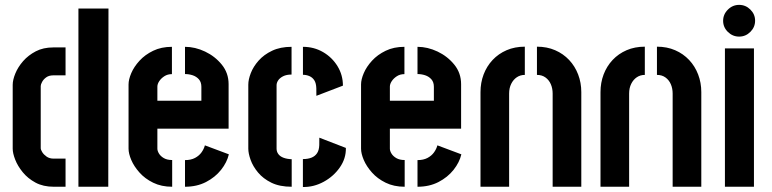

<svg xmlns="http://www.w3.org/2000/svg" viewBox="-20 -747 3089 768"><path d="M195.1 0Q152.7 0 122 -16.6Q91.2 -33.2 70.9 -58.2Q50.6 -83.1 40.7 -108.7Q30.8 -134.3 30.8 -152.3V-407.8Q30.8 -427.3 41.3 -453Q51.8 -478.7 72.4 -502.4Q93.1 -526 123.1 -541.7Q153 -557.3 192.9 -557.3H242.2V-445.6H193.1Q175.8 -445.6 164.7 -437.5Q153.6 -429.4 148.3 -419.1Q142.9 -408.9 142.9 -403V-154.3Q142.9 -148.2 148.9 -138.4Q155 -128.6 166.5 -120.5Q178 -112.5 194.7 -112.5H242.2V0ZM293.7 0V-712.8H413.9L413.1 0Z M668.7 0Q625.5 0 592.6 -16.2Q559.6 -32.4 537.8 -57Q516 -81.5 505.1 -107.1Q494.2 -132.7 494.2 -152.3V-409.4Q494.2 -429 505.1 -454.5Q516 -480.1 538.1 -504.2Q560.2 -528.3 592.8 -544Q625.3 -559.7 667.7 -559.7V-450.5Q650.4 -450.5 637.4 -442.1Q624.5 -433.7 617 -422.4Q609.5 -411.1 609.5 -400.6V-344.1H785.5V-399.8Q785.5 -418.4 775.6 -429.7Q765.7 -440.9 750.7 -445.9Q735.6 -450.8 720 -450.8V-559.7Q760.4 -559.7 800.4 -540.7Q840.3 -521.7 867.3 -488.3Q894.4 -454.9 894.4 -410.4V-232.4H609.5V-152.3Q609.5 -143.3 616 -132.6Q622.5 -122 635.6 -114.4Q648.7 -106.9 668.7 -106.9ZM720 0V-106.6Q743.9 -106.6 760.1 -115.3Q776.4 -124 786 -137.4Q795.6 -150.8 799.6 -165.6L895.4 -129.7Q888 -97.7 864.4 -67.8Q840.7 -37.9 804 -18.9Q767.3 0 720 0Z M1146.8 0Q1098.5 0 1065.5 -16.2Q1032.5 -32.4 1012.1 -57.1Q991.6 -81.7 982.4 -107.6Q973.2 -133.5 973.2 -152.3V-408.5Q973.2 -428.8 983.2 -454.6Q993.2 -480.5 1014.4 -504.5Q1035.6 -528.5 1068.5 -544.1Q1101.3 -559.7 1146.2 -559.7V-448.8Q1125.7 -448.8 1112.1 -441.8Q1098.5 -434.7 1092.4 -425.1Q1086.3 -415.5 1086.3 -406.3V-152.3Q1086.3 -140.4 1093.2 -130.9Q1100.1 -121.4 1113.6 -116.2Q1127.2 -110.9 1146.8 -110.1ZM1191.6 1V-110.7Q1211.5 -110.7 1225.7 -116.3Q1240 -121.9 1248.3 -134.2Q1256.5 -146.6 1257.1 -166.9L1257.3 -196.3L1363.5 -155.3Q1364.4 -113.1 1339.3 -77.3Q1314.3 -41.4 1274.6 -19.8Q1234.8 1.8 1191.6 1ZM1245.5 -363.7 1245.3 -393.4Q1244.7 -414.1 1237.4 -425.6Q1230 -437.2 1217.8 -442.5Q1205.7 -447.8 1191.8 -447.8V-559.7Q1236 -559.7 1272.3 -538.6Q1308.5 -517.5 1330.1 -482.2Q1351.7 -446.8 1351.7 -404.4Z M1598.7 0Q1555.5 0 1522.6 -16.2Q1489.6 -32.4 1467.8 -57Q1446 -81.5 1435.1 -107.1Q1424.2 -132.7 1424.2 -152.3V-409.4Q1424.2 -429 1435.1 -454.5Q1446 -480.1 1468.1 -504.2Q1490.2 -528.3 1522.8 -544Q1555.3 -559.7 1597.7 -559.7V-450.5Q1580.4 -450.5 1567.4 -442.1Q1554.5 -433.7 1547 -422.4Q1539.5 -411.1 1539.5 -400.6V-344.1H1715.5V-399.8Q1715.5 -418.4 1705.6 -429.7Q1695.7 -440.9 1680.7 -445.9Q1665.6 -450.8 1650 -450.8V-559.7Q1690.4 -559.7 1730.4 -540.7Q1770.3 -521.7 1797.3 -488.3Q1824.4 -454.9 1824.4 -410.4V-232.4H1539.5V-152.3Q1539.5 -143.3 1546 -132.6Q1552.5 -122 1565.6 -114.4Q1578.7 -106.9 1598.7 -106.9ZM1650 0V-106.6Q1673.9 -106.6 1690.1 -115.3Q1706.4 -124 1716 -137.4Q1725.6 -150.8 1729.6 -165.6L1825.4 -129.7Q1818 -97.7 1794.4 -67.8Q1770.7 -37.9 1734 -18.9Q1697.3 0 1650 0Z M1902 -378.6Q1902 -416.3 1914.5 -449.3Q1927.1 -482.3 1950.5 -507.2Q1973.9 -532.1 2006.5 -546.2Q2039.2 -560.3 2079.3 -560.3V-447.4Q2061.3 -447.4 2047.3 -438Q2033.3 -428.6 2024.9 -411.8Q2016.5 -394.9 2016.5 -372.8V0H1902ZM2190.6 -372.8Q2190.6 -393.1 2183.4 -409.9Q2176.2 -426.8 2162 -437.1Q2147.8 -447.4 2127.8 -447.4V-560.3Q2168 -560.3 2200.6 -546.1Q2233.3 -531.9 2256.7 -506.9Q2280.1 -481.9 2292.6 -449Q2305.2 -416.1 2305.2 -378.6V0H2190.6Z M2382 -378.6Q2382 -416.3 2394.5 -449.3Q2407.1 -482.3 2430.5 -507.2Q2453.9 -532.1 2486.5 -546.2Q2519.2 -560.3 2559.3 -560.3V-447.4Q2541.3 -447.4 2527.3 -438Q2513.3 -428.6 2504.9 -411.8Q2496.5 -394.9 2496.5 -372.8V0H2382ZM2670.6 -372.8Q2670.6 -393.1 2663.4 -409.9Q2656.2 -426.8 2642 -437.1Q2627.8 -447.4 2607.8 -447.4V-560.3Q2648 -560.3 2680.6 -546.1Q2713.3 -531.9 2736.7 -506.9Q2760.1 -481.9 2772.6 -449Q2785.2 -416.1 2785.2 -378.6V0H2670.6Z M2879.7 0V-553.3H2995.8V0ZM2936.5 -600.6Q2910.5 -600.6 2891.5 -619.3Q2872.5 -638 2872.5 -663.8Q2872.5 -689.6 2891.5 -708.5Q2910.5 -727.5 2936.5 -727.5Q2962.6 -727.5 2981.5 -708.7Q3000.4 -690 3000.4 -664.2Q3000.4 -638.4 2981.5 -619.5Q2962.6 -600.6 2936.5 -600.6Z"/></svg>

Font: Stick No Bills ExtraLight
Style: Regular
Weight: 200
Designer: Kosala Senevirathne, Siva Puranthara, Lasantha Premarathna, Tharique Azeez
Foundry: mooniak
Version: Version 2.000